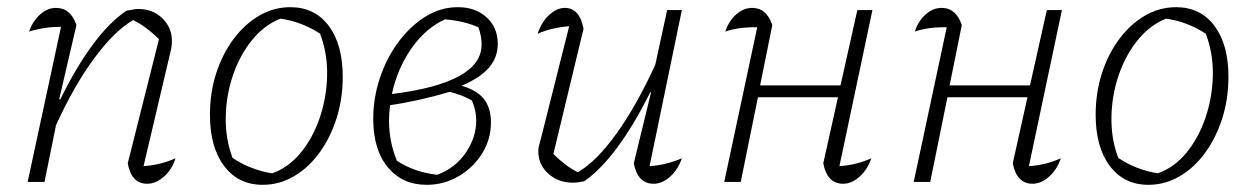

<svg xmlns="http://www.w3.org/2000/svg" viewBox="-20 -507 3488 535"><path d="M57 0 150 -432Q107 -433 61 -419Q71 -448 91.5 -466.5Q112 -485 136 -485Q177 -485 193 -437L145 -231L148 -230Q238 -413 332 -477Q343 -479 350.5 -480.5Q358 -482 365 -482Q406 -482 432.5 -456Q459 -430 459 -393Q459 -387 458.5 -382Q458 -377 457 -371L380 -44Q406 -46 427.5 -51.5Q449 -57 469 -66Q459 -34 436.5 -14.5Q414 5 390 5Q346 5 336 -52L423 -398Q402 -418 386.5 -429.5Q371 -441 351 -451Q299 -421 242.5 -344.5Q186 -268 136 -158L104 0Z M712 8Q644 8 604.5 -44.5Q565 -97 565 -187Q565 -249 582.5 -303Q600 -357 631 -398.5Q662 -440 702.5 -463.5Q743 -487 789 -487Q857 -487 896 -435Q935 -383 935 -293Q935 -231 917.5 -176.5Q900 -122 869.5 -80.5Q839 -39 798.5 -15.5Q758 8 712 8ZM738 -24Q784 -40 818 -81.5Q852 -123 871 -179Q890 -235 891.5 -296Q893 -357 872 -413Q820 -447 761 -455Q716 -437 682 -395Q648 -353 629 -297Q610 -241 609 -180.5Q608 -120 628 -67Q677 -34 738 -24Z M1169 8Q1101 8 1060.5 -41Q1020 -90 1020 -176Q1020 -235 1039 -291Q1058 -347 1091 -391Q1124 -435 1166 -461Q1208 -487 1256 -487Q1305 -487 1336 -458.5Q1367 -430 1367 -385Q1367 -347 1342.5 -318.5Q1318 -290 1266 -268Q1309 -256 1328.5 -231Q1348 -206 1348 -166Q1348 -119 1323.5 -79.5Q1299 -40 1258 -16Q1217 8 1169 8ZM1322 -383Q1322 -406 1313 -431Q1272 -449 1220 -453Q1165 -428 1126 -371.5Q1087 -315 1072 -245Q1322 -276 1322 -383ZM1064 -170Q1064 -112 1086 -59Q1135 -27 1198 -20Q1248 -38 1277.5 -81Q1307 -124 1307 -171Q1307 -199 1295 -227Q1267 -243 1233 -251Q1189 -238 1146 -228.5Q1103 -219 1067 -214Q1064 -193 1064 -170Z M1746 -52 1794 -249 1792 -250Q1700 -66 1608 -2Q1590 2 1576 2Q1536 2 1508 -23Q1480 -48 1480 -85Q1480 -97 1484 -108L1566 -434Q1517 -430 1478 -413Q1489 -446 1510.5 -465.5Q1532 -485 1554 -485Q1595 -485 1606 -427L1522 -78Q1556 -44 1590 -27Q1642 -57 1698 -135Q1754 -213 1806 -327L1839 -479H1880L1790 -44Q1836 -47 1880 -66Q1869 -34 1847 -14.5Q1825 5 1801 5Q1757 5 1746 -52Z M1998 0 2090 -431Q2038 -432 2001 -419Q2011 -449 2031.5 -467Q2052 -485 2076 -485Q2116 -485 2132 -437L2098 -269H2322L2369 -479H2411L2319 -44Q2366 -47 2408 -66Q2397 -34 2375 -14.5Q2353 5 2329 5Q2285 5 2274 -52L2315 -236H2092L2044 0Z M2526 0 2618 -431Q2566 -432 2529 -419Q2539 -449 2559.5 -467Q2580 -485 2604 -485Q2644 -485 2660 -437L2626 -269H2850L2897 -479H2939L2847 -44Q2894 -47 2936 -66Q2925 -34 2903 -14.5Q2881 5 2857 5Q2813 5 2802 -52L2843 -236H2620L2572 0Z M3180 8Q3112 8 3072.5 -44.5Q3033 -97 3033 -187Q3033 -249 3050.5 -303Q3068 -357 3099 -398.5Q3130 -440 3170.5 -463.5Q3211 -487 3257 -487Q3325 -487 3364 -435Q3403 -383 3403 -293Q3403 -231 3385.5 -176.5Q3368 -122 3337.5 -80.5Q3307 -39 3266.5 -15.5Q3226 8 3180 8ZM3206 -24Q3252 -40 3286 -81.5Q3320 -123 3339 -179Q3358 -235 3359.5 -296Q3361 -357 3340 -413Q3288 -447 3229 -455Q3184 -437 3150 -395Q3116 -353 3097 -297Q3078 -241 3077 -180.5Q3076 -120 3096 -67Q3145 -34 3206 -24Z"/></svg>

Font: Piazzolla ExtraLight
Style: Italic
Weight: 200
Italic angle: -11.3°
Designer: Juan Pablo del Peral
Foundry: Huerta Tipografica
Version: Version 1.330